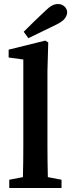

<svg xmlns="http://www.w3.org/2000/svg" viewBox="-20 -935 354 955"><path d="M26 0V-41L94 -54Q95 -93 95.5 -132Q96 -171 96 -210V-639L23 -649V-688L205 -733L220 -724L216 -583V-210Q216 -171 216.5 -132Q217 -93 218 -54L286 -41V0ZM98 -777Q124 -803 149.5 -828Q175 -853 200 -876Q223 -899 238 -907Q253 -915 268 -915Q288 -915 301 -902.5Q314 -890 314 -873Q314 -860 303.5 -844.5Q293 -829 261 -813Q226 -796 191 -779Q156 -762 121 -745Z"/></svg>

Font: Source Serif Pro Semibold
Style: Regular
Weight: 600
Designer: Frank Grießhammer
Foundry: Adobe Systems Incorporated
Version: Version 3.000;hotconv 1.0.109;makeotfexe 2.5.65596